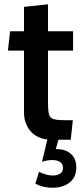

<svg xmlns="http://www.w3.org/2000/svg" viewBox="-20 -642 381 896"><path d="M336 139Q336 185 305 209.5Q274 234 225 234Q179 234 145 215L162 160Q198 177 226 177Q248 177 261 168Q274 159 274 142Q274 124 261 114.5Q248 105 223 105Q199 105 176 113L201 9Q147 2 119.5 -33.5Q92 -69 92 -116V-406H17L27 -496H92V-610L204 -622V-496H321V-406H204V-168Q204 -124 209 -107.5Q214 -91 230.5 -86Q247 -81 290 -81H320L310 10H253L240 54H244Q287 54 311.5 76.5Q336 99 336 139Z"/></svg>

Font: Cabin SemiBold
Style: Regular
Weight: 600
Designer: Pablo Impallari
Foundry: Pablo Impallari. http://www.impallari.com Igino Marini. http://www.ikern.com
Version: Version 2.200